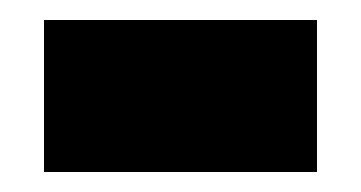

<svg xmlns="http://www.w3.org/2000/svg" viewBox="-20 -364 361 192"><path d="M24 -192V-344H297V-192Z"/></svg>

Font: Noto Sans Lao Looped SemiCondensed Black
Style: Regular
Weight: 900
Width: 4
Designer: Mark Frömberg, Ben Mitchell
Foundry: The Fontpad Ltd
Version: Version 1.002; ttfautohint (v1.8.4.7-5d5b)